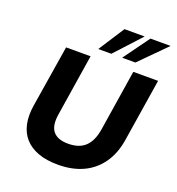

<svg xmlns="http://www.w3.org/2000/svg" viewBox="-164 -1072 1121 1216"><g transform="rotate(20 396.0 -464.5)"><path d="M363 11Q285 11 229 -9.5Q173 -30 138.5 -68.5Q104 -107 92 -162.5Q80 -218 91 -288L158 -705H323L258 -291Q245 -212 275.5 -174Q306 -136 378 -136Q452 -136 492.5 -174.5Q533 -213 546 -291L611 -705H778L711 -281Q696 -187 649.5 -121.5Q603 -56 530.5 -22.5Q458 11 363 11ZM353 -765 466 -940H602L441 -765ZM514 -765 641 -940H777L603 -765Z"/></g></svg>

Font: Nunito Sans 6pt ExtraBold
Style: Italic
Weight: 800
Italic angle: -9°
Version: Version 3.101;gftools[0.9.27]